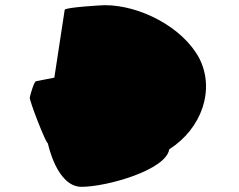

<svg xmlns="http://www.w3.org/2000/svg" viewBox="-20 -722 924 742"><path d="M95 -345C93 -334 157 -168 165 -168C165 -168 199 0 295 0C393 0 622 -65 634 -145C760 -225 812 -376 750 -497C686 -617 521 -702 385 -702C377 -702 232 -694 230 -684L190 -422L119 -408C112 -408 97 -356 95 -345Z"/></svg>

Font: Ampere
Style: ExtIta
Weight: 400
Version: Version 1